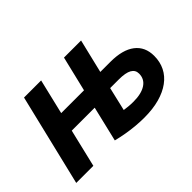

<svg xmlns="http://www.w3.org/2000/svg" viewBox="-93 -773 1034 1034"><g transform="rotate(-45 423.5 -256.5)"><path d="M525.8 11Q493.5 11 460 8Q426.5 5 393 -0.8Q359.5 -6.5 326 -15L374 -216.2H199.2L147.5 0H17.2L143.5 -524H273.8L225.8 -323.2H399.5L447.8 -524H578L531.5 -331Q541.5 -331 551.5 -331Q561.5 -331 571.2 -331Q581 -331 590.2 -331Q599.5 -331 608.8 -331Q700.8 -331 749.5 -293.6Q798.2 -256.2 798.2 -187Q798.2 -141.8 780 -105.1Q761.8 -68.5 726.6 -42.8Q691.5 -17 641.1 -3Q590.8 11 525.8 11ZM544.5 -91.2Q605.2 -91.2 639.1 -113.5Q673 -135.8 673 -177Q673 -204.5 649 -218.2Q625 -232 572.8 -232Q564.2 -232 556 -232Q547.8 -232 539.9 -232Q532 -232 523.8 -232Q515.5 -232 507.5 -232L475.8 -96.8Q489.8 -94.8 506.9 -93Q524 -91.2 544.5 -91.2Z"/></g></svg>

Font: Ubuntu Sans
Style: Italic
Weight: 400
Italic angle: -13.5°
Designer: Dalton Maag Ltd
Foundry: Dalton Maag Ltd
Version: Version 1.006